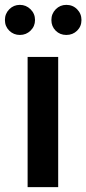

<svg xmlns="http://www.w3.org/2000/svg" viewBox="-46 -765 353 785"><path d="M66.9 0V-532.2H191.9V0ZM97.2 -683.1Q97.2 -657.7 79.1 -639.9Q61 -622.1 35.2 -622.1Q9.8 -622.1 -8.1 -639.6Q-25.9 -657.2 -25.9 -683.1Q-25.9 -709 -8.1 -727.1Q9.8 -745.1 35.2 -745.1Q60.5 -745.1 78.9 -727.1Q97.2 -709 97.2 -683.1ZM225.1 -745.1Q251.5 -745.1 269.3 -727.1Q287.1 -709 287.1 -683.1Q287.1 -657.2 269.3 -639.6Q251.5 -622.1 225.1 -622.1Q199.2 -622.1 181.6 -639.6Q164.1 -657.2 164.1 -683.1Q164.1 -709 181.9 -727.1Q199.7 -745.1 225.1 -745.1Z"/></svg>

Font: Lumene Sans
Style: Bold
Weight: 600
Designer: Deni Anggara
Version: Version 1.003;Glyphs 3.1.2 (3151)